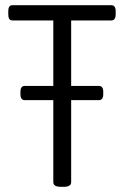

<svg xmlns="http://www.w3.org/2000/svg" viewBox="-20 -720 479 742"><path d="M215 2Q186 2 186 -16V-641H28Q12 -641 12 -664V-677Q12 -700 28 -700H410Q427 -700 427 -677V-664Q427 -641 410 -641H255V-16Q255 2 226 2ZM76 -333Q59 -333 59 -356V-365Q59 -388 76 -388H362Q379 -388 379 -365V-356Q379 -333 362 -333Z"/></svg>

Font: Asap Condensed Light
Style: Regular
Weight: 300
Width: 3
Designer: Pablo Cosgaya
Foundry: Omnibus-Type
Version: Version 3.001; ttfautohint (v1.8.4.7-5d5b)